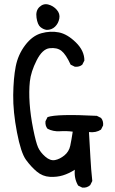

<svg xmlns="http://www.w3.org/2000/svg" viewBox="-20 -861 540 901"><path d="M366.2 19.5 346.7 9.8Q327.1 -23.4 331.1 -64.5Q303.7 -46.9 275.4 -38.1Q247.1 -29.3 213.4 -31.2Q179.7 -33.2 152.8 -55.7Q126 -78.1 102.1 -110.8Q78.1 -143.6 59.6 -240.2Q41 -336.9 42 -415Q43 -493.2 53.7 -548.8Q64.5 -604.5 98.1 -648.9Q131.8 -693.4 174.3 -705.1Q216.8 -716.8 256.3 -709Q295.9 -701.2 335.9 -662.1Q376 -623 376 -577.1L366.2 -557.6Q352.5 -545.9 331.1 -547.9L311.5 -557.6Q289.1 -606.4 268.1 -622.6Q247.1 -638.7 212.9 -634.8Q178.7 -630.9 151.9 -577.6Q125 -524.4 120.1 -478.5Q115.2 -432.6 119.1 -376Q123 -319.3 135.7 -255.9Q148.4 -192.4 158.7 -169.4Q168.9 -146.5 192.4 -126Q215.8 -105.5 238.3 -109.9Q260.7 -114.3 282.2 -131.8Q303.7 -149.4 309.6 -176.8Q315.4 -204.1 321.3 -243.2Q292 -247.1 260.7 -245.1Q229.5 -243.2 203.1 -256.8Q191.4 -270.5 193.4 -292L203.1 -311.5Q247.1 -327.1 434.6 -317.4L454.1 -307.6Q465.8 -293.9 463.9 -272.5L454.1 -252.9Q430.7 -237.3 397.5 -241.2Q401.4 -176.8 404.3 -121.6Q407.2 -66.4 413.1 -11.7L403.3 7.8Q387.7 21.5 366.2 19.5ZM199.2 -720.7Q183.6 -722.7 169.9 -733.9Q156.2 -745.1 151.4 -777.8Q146.5 -810.5 165 -828.1Q183.6 -845.7 206.5 -839.8Q229.5 -834 246.1 -815.4Q262.7 -796.9 258.3 -773.9Q253.9 -751 238.3 -735.8Q222.7 -720.7 199.2 -720.7Z"/></svg>

Font: JasonHandwriting2
Style: Regular
Weight: 400
Version: Version 1.05.10